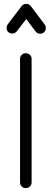

<svg xmlns="http://www.w3.org/2000/svg" viewBox="-20 -945 270 996"><path d="M92.8 -914.1 91.8 -913.1Q100.6 -924.8 116.2 -924.8Q131.3 -924.8 140.1 -913.1L211.9 -817.9Q217.8 -810.5 217.8 -799.8Q217.8 -784.7 206.1 -775.9Q198.7 -770 188 -770Q173.3 -770 164.1 -782.2L116.2 -846.2L66.9 -782.2Q57.1 -771 43.9 -771Q33.7 -771 24.9 -776.9Q14.2 -786.1 14.2 -799.8Q14.2 -810.1 20 -818.8ZM84 1V-639.2Q84 -651.9 92.5 -660.4Q101.1 -668.9 113.8 -668.9Q126.5 -668.9 135.3 -660.4Q144 -651.9 144 -639.2V1Q144 13.7 135.3 22.2Q126.5 30.8 113.8 30.8Q101.1 30.8 92.5 22.2Q84 13.7 84 1Z"/></svg>

Font: Beon
Style: Regular
Weight: 400
Designer: BSozoo
Foundry: BSozoo
Version: Version 1.001;PS 001.001;hotconv 1.0.70;makeotf.lib2.5.58329